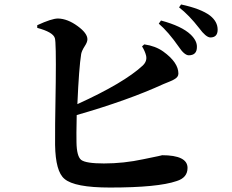

<svg xmlns="http://www.w3.org/2000/svg" viewBox="-20 -823 1040 861"><path d="M627 -624Q677 -617 712 -592Q780 -543 780 -493Q780 -477 761 -467Q755 -463 740 -457L713 -446Q554 -373 324 -307Q322 -211 323 -185Q324 -122 344 -106Q365 -90 446 -90Q535 -90 623 -109Q712 -127 706 -127Q821 -127 821 -70Q821 -26 772 -11Q688 18 473 18Q314 18 269 -21Q229 -54 227 -173Q226 -223 230 -455Q232 -634 226 -652Q218 -679 147 -698V-710Q212 -740 240 -740Q283 -739 328 -706Q372 -674 372 -647Q372 -634 360 -616Q347 -596 344 -581Q334 -518 327 -356Q536 -451 620 -529Q641 -549 635 -574Q630 -594 617 -615ZM702 -731Q795 -706 835 -668Q864 -640 863 -612Q863 -575 826 -575Q806 -576 781 -614Q735 -680 692 -717ZM792 -803Q881 -784 922 -753Q956 -726 956 -690Q956 -655 923 -655Q903 -656 873 -697Q828 -755 783 -790Z"/></svg>

Font: Source Han Serif JP
Style: Bold
Weight: 700
Designer: Ryoko NISHIZUKA  (kana & ideographs); Frank Grießhammer (Latin, Greek & Cyrillic); Wenlong ZHANG  (bopomofo); Sandoll Co
Foundry: Adobe Systems Incorporated
Version: Version 1.000;PS 1;hotconv 16.6.53;makeotf.lib2.5.65590